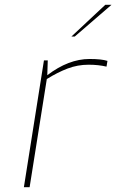

<svg xmlns="http://www.w3.org/2000/svg" viewBox="-20 -784 487 804"><path d="M164 -531H180L178 -469Q267 -537 355 -537Q405 -537 430 -529L426 -505Q392 -513 351 -513Q305 -513 263 -497Q221 -481 176 -453L104 0H80ZM421 -764H447L293 -631H279Z"/></svg>

Font: Exo Thin
Style: Italic
Weight: 250
Italic angle: -9°
Designer: Natanael Gama
Foundry: Natanael Gama
Version: Version 1.500; ttfautohint (v1.6)